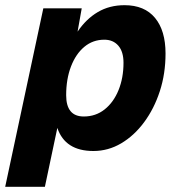

<svg xmlns="http://www.w3.org/2000/svg" viewBox="-53 -570 673 740"><path d="M-33 150 114 -538H262L246 -448Q279 -497 324 -523.5Q369 -550 427 -550Q504 -550 544.5 -501Q585 -452 585 -364Q585 -286 563 -218.5Q541 -151 502.5 -99Q464 -47 414 -17.5Q364 12 307 12Q198 12 168 -77L120 150ZM270 -121Q316 -121 350.5 -148.5Q385 -176 404 -223Q423 -270 423 -328Q423 -371 403 -394Q383 -417 349 -417Q305 -417 272 -389.5Q239 -362 220.5 -313.5Q202 -265 202 -203Q202 -121 270 -121Z"/></svg>

Font: Geist Mono ExtraBold
Style: Italic
Weight: 800
Italic angle: -12°
Monospace: yes
Designer: Basement.studio, Andrés Briganti, Mateo Zaragoza
Foundry: Basement.studio, Vercel, Andrés Briganti, Guido Ferreyra, Mateo Zaragoza
Version: Version 1.500; ttfautohint (v1.8.4.7-5d5b)